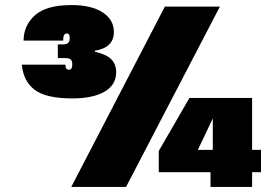

<svg xmlns="http://www.w3.org/2000/svg" viewBox="-20 -737 1064 757"><path d="M73 -577Q73 -636 117.5 -676.5Q162 -717 262 -717Q341 -717 385 -688Q429 -659 429 -611Q429 -549 354 -537V-533Q399 -523 418.5 -503.5Q438 -484 438 -452Q438 -402 392 -375.5Q346 -349 266 -349Q161 -349 116.5 -383Q72 -417 66 -482H238Q238 -471 241.5 -466.5Q245 -462 252 -462Q265 -462 265 -483Q265 -497 258.5 -502.5Q252 -508 238 -508H208V-562H229Q243 -562 249 -568Q255 -574 255 -588Q255 -605 243 -605Q236 -605 232.5 -598.5Q229 -592 229 -577ZM847 -711 477 0H261L630 -711ZM1009 -58H974V0H810V-58H606V-142L727 -351H974V-146H1009ZM819 -270 760 -146H819Z"/></svg>

Font: Fz Poppins Black
Style: Regular
Weight: 900
Designer: Ninad Kale (Devanagari), Jonny Pinhorn (Latin)
Foundry: Indian Type Foundry
Version: Vit hóa bi Vntype.Com & FontZin.Com